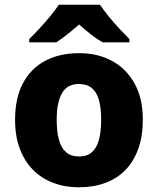

<svg xmlns="http://www.w3.org/2000/svg" viewBox="-20 -786 672 816"><path d="M587 -277Q587 -208 568 -154.5Q549 -101 514 -64.5Q479 -28 428.5 -9Q378 10 314 10Q256 10 206 -9Q156 -28 120 -64.5Q84 -101 64 -154.5Q44 -208 44 -277Q44 -368 77 -431Q110 -494 171 -527Q232 -560 317 -560Q396 -560 456.5 -527Q517 -494 552 -431Q587 -368 587 -277ZM221 -277Q221 -227 230.5 -192Q240 -157 261 -139Q282 -121 316 -121Q350 -121 370.5 -139Q391 -157 400.5 -192Q410 -227 410 -277Q410 -326 400.5 -360.5Q391 -395 370 -412Q349 -429 315 -429Q266 -429 243.5 -390Q221 -351 221 -277ZM405 -766Q420 -743 442.5 -715.5Q465 -688 489 -662.5Q513 -637 530 -620V-606H416Q390 -621 366 -640Q342 -659 316 -682Q290 -659 267.5 -641Q245 -623 219 -606H104V-620Q123 -638 146.5 -663.5Q170 -689 192.5 -716Q215 -743 230 -766Z"/></svg>

Font: Noto Sans Oriya ExtraBold
Style: Regular
Weight: 800
Version: Version 2.003